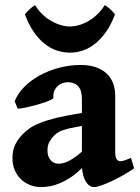

<svg xmlns="http://www.w3.org/2000/svg" viewBox="-20 -726 553 760"><path d="M210.9 -78.1Q218.3 -78.1 227.1 -79.6Q235.8 -81.1 246.8 -86.2Q257.8 -91.3 272 -100.6Q286.1 -109.9 304.2 -125.5V-227.5Q278.3 -223.1 260.5 -219.2Q242.7 -215.3 230.5 -211.2Q218.3 -207 210.2 -202.1Q202.1 -197.3 196.3 -191.4Q183.6 -178.7 175.8 -165Q168 -151.4 168 -131.3Q168 -115.7 172.4 -105.5Q176.8 -95.2 183.1 -89.1Q189.5 -83 197 -80.6Q204.6 -78.1 210.9 -78.1ZM510.7 -59.6Q490.2 -45.4 466.6 -32Q442.9 -18.6 420.7 -8.3Q398.4 2 380.4 8.3Q362.3 14.6 352.5 14.6Q334 14.6 320.8 -5.6Q307.6 -25.9 304.7 -61Q282.7 -39.1 260.5 -24.4Q238.3 -9.8 217.5 -1Q196.8 7.8 177.7 11.2Q158.7 14.6 143.1 14.6Q121.6 14.6 101.3 7.3Q81.1 0 64.9 -14.6Q48.8 -29.3 39.1 -50.8Q29.3 -72.3 29.3 -100.6Q29.3 -132.3 41 -155Q52.7 -177.7 70.8 -195.8Q82.5 -207.5 97.9 -218.5Q113.3 -229.5 139.2 -239.7Q165 -250 204.6 -259.8Q244.1 -269.5 304.2 -278.8V-333Q304.2 -347.7 301.5 -360.1Q298.8 -372.6 292.2 -381.3Q285.6 -390.1 274.4 -395.3Q263.2 -400.4 246.6 -400.4Q236.3 -400.4 225.8 -396.2Q215.3 -392.1 207.3 -384.3Q199.2 -376.5 194.6 -365Q189.9 -353.5 191.4 -338.9Q191.9 -335.9 182.6 -331.3Q173.3 -326.7 158.9 -321.5Q144.5 -316.4 127.2 -311.5Q109.9 -306.6 94 -303Q78.1 -299.3 65.9 -297.4Q53.7 -295.4 49.8 -296.4L38.1 -325.2Q50.3 -356 76.2 -382.1Q102.1 -408.2 137.2 -427.5Q172.4 -446.8 214.1 -457.8Q255.9 -468.8 299.8 -468.8Q335.4 -468.8 361.3 -459.2Q387.2 -449.7 403.8 -433.3Q420.4 -417 428.2 -394.8Q436 -372.6 436 -347.7V-126Q436 -105.5 441.4 -96.7Q446.8 -87.9 455.6 -87.9Q459 -87.9 462.4 -88.4Q465.8 -88.9 470.7 -90.3Q475.6 -91.8 482.2 -94.5Q488.8 -97.2 498.5 -101.1ZM435.1 -668.9Q420.4 -629.4 400.4 -600.8Q380.4 -572.3 357.4 -553.7Q334.5 -535.2 308.8 -526.4Q283.2 -517.6 257.8 -517.6Q230 -517.6 204.1 -526.4Q178.2 -535.2 155.3 -553.7Q132.3 -572.3 112.8 -600.8Q93.3 -629.4 78.6 -668.9Q81.5 -673.3 86.7 -679Q91.8 -684.6 97.7 -689.9Q103.5 -695.3 109.4 -699.5Q115.2 -703.6 119.1 -705.6Q131.3 -685.1 147.9 -669.2Q164.6 -653.3 183.1 -642.8Q201.7 -632.3 220.7 -626.7Q239.7 -621.1 255.9 -621.1Q272.9 -621.1 292.2 -626.5Q311.5 -631.8 330.1 -642.6Q348.6 -653.3 365.2 -669.2Q381.8 -685.1 394.5 -705.6Q398.9 -703.6 404.5 -699.5Q410.2 -695.3 416 -689.9Q421.9 -684.6 427 -679Q432.1 -673.3 435.1 -668.9Z"/></svg>

Font: Gentium Book Basic
Style: Bold
Weight: 700
Designer: J. Victor Gaultney and Annie Olsen
Foundry: SIL International
Version: Version 1.102; 2013; Maintenance release